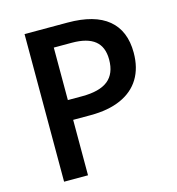

<svg xmlns="http://www.w3.org/2000/svg" viewBox="-106 -806 826 897"><g transform="rotate(-15 306.5 -357.0)"><path d="M93.8 -713.9H301.8Q432.1 -713.9 498 -659.2Q564 -604.5 564 -498.5Q564 -424.8 532.5 -373.3Q501 -321.8 440.4 -294.9Q379.9 -268.1 293.9 -268.1H209.5V0H93.8ZM444.8 -497.1Q444.8 -558.1 408.2 -587.9Q371.6 -617.7 296.4 -617.7H209.5V-363.8H278.3Q363.3 -363.8 404.1 -396.5Q444.8 -429.2 444.8 -497.1Z"/></g></svg>

Font: Viking Open Sans Light
Style: Bold
Weight: 600
Foundry: Ascender Corporation
Version: Version 2.001